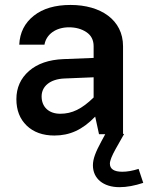

<svg xmlns="http://www.w3.org/2000/svg" viewBox="-20 -548 605 784"><path d="M545.9 141.6C521.5 149.4 499.5 153.3 479.5 153.3C445.8 153.3 428.7 142.1 428.7 120.1C428.7 108.4 436.5 88.4 452.1 60.5L486.3 0L484.9 -1.5H482.4V-359.4C482.4 -466.8 391.1 -527.8 268.1 -527.8C205.1 -527.8 155.3 -513.2 118.2 -483.9C80.6 -454.1 61 -415 58.6 -365.7H161.6C168.9 -408.2 208.5 -436.5 261.7 -436.5C288.6 -436.5 312.5 -430.2 332.5 -417C352.5 -403.8 362.3 -384.3 362.3 -359.4V-311.5L238.8 -306.6C179.7 -304.2 132.8 -288.1 98.6 -258.3C64 -228 46.9 -189.5 46.9 -143.1C46.9 -98.1 61 -62 88.9 -35.2C116.7 -8.3 154.8 5.4 202.1 5.4C264.6 5.4 316.4 -17.6 368.7 -71.8L384.3 0H409.7L393.6 29.8C370.1 73.2 359.4 101.1 359.4 127C359.4 181.2 401.9 216.3 467.8 216.3C498.5 216.3 530.3 210 564.9 198.7ZM149.9 -154.3C149.9 -195.3 184.1 -225.1 243.2 -227.5L362.3 -232.4V-149.9C314 -103 274.4 -83.5 226.1 -83.5C178.7 -83.5 149.9 -111.8 149.9 -154.3Z"/></svg>

Font: Estedad SemiBold
Style: Regular
Weight: 600
Designer: Amin Abedi
Version: Version 7.3